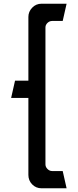

<svg xmlns="http://www.w3.org/2000/svg" viewBox="-20 -867 419 1035"><path d="M204 148Q174 148 153.5 127Q133 106 133 76V-339H40L61 -432H133V-776Q133 -804 153.5 -825.5Q174 -847 204 -847H339L318 -754H261Q247 -754 236 -743.5Q225 -733 225 -719V19Q225 33 236 44Q247 55 261 55H318L339 148Z"/></svg>

Font: Odibee Sans
Style: Regular
Weight: 400
Designer: James Barnard - Barnard Co. Limited
Version: Version 2.001; ttfautohint (v1.8.3)